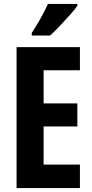

<svg xmlns="http://www.w3.org/2000/svg" viewBox="-20 -953 467 973"><path d="M385 0H64V-714H385V-597H201V-429H372V-312H201V-119H385ZM372 -923Q359 -905 335 -878Q311 -851 284 -822.5Q257 -794 234 -773H141V-786Q167 -826 187.5 -863Q208 -900 223 -933H372Z"/></svg>

Font: Noto Sans Lao UI ExtCond
Style: Bold
Weight: 700
Width: 2
Designer: Monotype Design Team
Foundry: Monotype Imaging Inc.
Version: Version 2.000; ttfautohint (v1.8.4.7-5d5b)